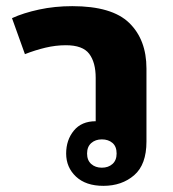

<svg xmlns="http://www.w3.org/2000/svg" viewBox="-20 -595 563 624"><path d="M456 -372V-135Q456 -60 416 -25.5Q376 9 316 9Q259 9 227 -21Q195 -51 195 -96Q195 -140 220 -170.5Q245 -201 291 -201V-342Q291 -392 270 -420Q249 -448 194 -448Q161 -448 127.5 -440Q94 -432 61 -419L19 -536Q56 -553 107 -564Q158 -575 215 -575Q344 -575 400 -520.5Q456 -466 456 -372ZM311 -142Q290 -142 276.5 -130Q263 -118 263 -96Q263 -74 276.5 -62Q290 -50 311 -50Q332 -50 345.5 -62Q359 -74 359 -96Q359 -119 345.5 -130.5Q332 -142 311 -142Z"/></svg>

Font: Noto Sans Thai Looped ExtraBold
Style: Regular
Weight: 800
Designer: Sasikarn Vongin, Ben Mitchell
Foundry: The Fontpad Ltd
Version: Version 1.001; ttfautohint (v1.8.4.7-5d5b)